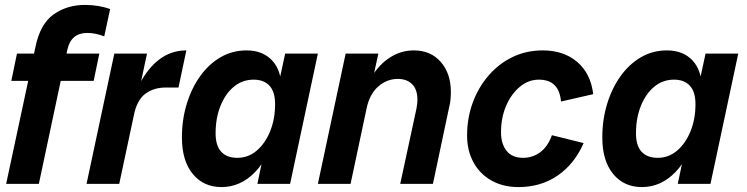

<svg xmlns="http://www.w3.org/2000/svg" viewBox="-20 -748 3039 781"><path d="M5 0 124 -556Q143 -650 197.5 -689Q252 -728 326 -728Q354 -728 380.5 -723.5Q407 -719 428 -711L404 -600Q389 -606 371.5 -610Q354 -614 335 -614Q269 -614 254 -546L138 0ZM26 -419 49 -530H384L361 -419Z M332 0 445 -530H578L465 0ZM495 -252Q514 -340 547.5 -405.5Q581 -471 629 -507Q677 -543 738 -543L706 -392H655Q605 -392 571 -366.5Q537 -341 524 -278Z M881 13Q808 13 764 -40.5Q720 -94 720 -189Q720 -261 739.5 -325Q759 -389 794 -438Q829 -487 877 -515Q925 -543 983 -543Q1049 -543 1087.5 -501.5Q1126 -460 1125 -383L1101 -224Q1078 -111 1018.5 -49Q959 13 881 13ZM945 -106Q990 -106 1024.5 -135.5Q1059 -165 1079 -214.5Q1099 -264 1099 -324Q1099 -375 1076 -399.5Q1053 -424 1012 -424Q966 -424 931.5 -395.5Q897 -367 877 -317.5Q857 -268 857 -206Q857 -155 880 -130.5Q903 -106 945 -106ZM1027 0 1056 -139 1102 -265 1111 -396 1140 -530H1273L1160 0Z M1273 0 1386 -530H1519L1479 -346L1443 -306Q1458 -381 1490.5 -434Q1523 -487 1567.5 -515Q1612 -543 1663 -543Q1732 -543 1773 -496Q1814 -449 1814 -374Q1814 -359 1812.5 -343Q1811 -327 1807 -312L1741 0H1608L1674 -306Q1676 -317 1677 -325.5Q1678 -334 1678 -342Q1678 -384 1656.5 -405.5Q1635 -427 1598 -427Q1554 -427 1518.5 -396Q1483 -365 1471 -306L1406 0Z M2089 13Q2026 13 1978.5 -14Q1931 -41 1905.5 -88.5Q1880 -136 1880 -197Q1880 -268 1903 -330.5Q1926 -393 1967.5 -441Q2009 -489 2065 -516Q2121 -543 2188 -543Q2273 -543 2328 -496Q2383 -449 2393 -365L2262 -335Q2258 -380 2235.5 -402Q2213 -424 2172 -424Q2129 -424 2094 -394.5Q2059 -365 2038.5 -317Q2018 -269 2018 -210Q2018 -163 2040.5 -134.5Q2063 -106 2108 -106Q2146 -106 2177 -128.5Q2208 -151 2225 -198L2354 -166Q2317 -81 2248.5 -34Q2180 13 2089 13Z M2591 13Q2518 13 2474 -40.5Q2430 -94 2430 -189Q2430 -261 2449.5 -325Q2469 -389 2504 -438Q2539 -487 2587 -515Q2635 -543 2693 -543Q2759 -543 2797.5 -501.5Q2836 -460 2835 -383L2811 -224Q2788 -111 2728.5 -49Q2669 13 2591 13ZM2655 -106Q2700 -106 2734.5 -135.5Q2769 -165 2789 -214.5Q2809 -264 2809 -324Q2809 -375 2786 -399.5Q2763 -424 2722 -424Q2676 -424 2641.5 -395.5Q2607 -367 2587 -317.5Q2567 -268 2567 -206Q2567 -155 2590 -130.5Q2613 -106 2655 -106ZM2737 0 2766 -139 2812 -265 2821 -396 2850 -530H2983L2870 0Z"/></svg>

Font: Radio Canada Big SemiBold
Style: Italic
Weight: 600
Italic angle: -12°
Designer: Étienne Aubert Bonn
Foundry: Coppers and Brasses
Version: Version 1.001